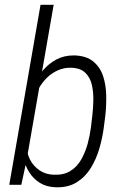

<svg xmlns="http://www.w3.org/2000/svg" viewBox="-20 -770 512 800"><path d="M148.9 -750H203.6L90.3 -99.6L68.8 0H18.6ZM418.9 -288.6 412.6 -239.7Q407.2 -197.3 394.3 -152.3Q381.3 -107.4 358.4 -70.1Q335.4 -32.7 299.3 -10.3Q263.2 12.2 211.4 10.3Q172.9 8.8 145.8 -8.3Q118.7 -25.4 101.6 -52.5Q84.5 -79.6 77.6 -113Q70.8 -146.5 72.3 -181.2L96.2 -338.9Q103.5 -375 118.9 -411.1Q134.3 -447.3 158.7 -476.3Q183.1 -505.4 215.6 -522.5Q248 -539.6 289.6 -539.1Q340.3 -537.6 369.1 -513.4Q397.9 -489.3 409.9 -451.9Q421.9 -414.6 422.6 -371.3Q423.3 -328.1 418.9 -288.6ZM358.9 -239.3 364.7 -289.1Q368.2 -317.9 368.9 -351.8Q369.6 -385.7 362.8 -416.3Q356 -446.8 335.4 -466.8Q314.9 -486.8 275.4 -487.8Q246.1 -488.3 220.7 -476.8Q195.3 -465.3 175.3 -445.8Q155.3 -426.3 141.6 -401.1Q127.9 -376 120.6 -349.6L91.8 -168Q90.3 -134.3 104.5 -106.2Q118.7 -78.1 144.3 -60.5Q169.9 -43 203.6 -42Q245.1 -40 273.2 -57.6Q301.3 -75.2 318.4 -105.2Q335.4 -135.3 345 -170.2Q354.5 -205.1 358.9 -239.3Z"/></svg>

Font: Roboto Condensed Light
Style: Italic
Weight: 300
Italic angle: -12°
Designer: Christian Robertson
Foundry: Google
Version: Version 3.0; 2020